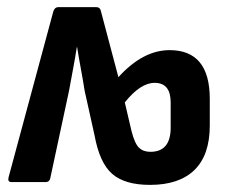

<svg xmlns="http://www.w3.org/2000/svg" viewBox="-20 -512 645 540"><path d="M402 8Q331 8 295.5 -23Q260 -54 246 -131L218 -257Q213 -289 207.5 -318Q202 -347 197 -379H196Q191 -347 185.5 -318Q180 -289 174 -256L121 -9Q118 0 109 0H12Q1 0 4 -13L130 -480Q134 -492 144 -492H250Q262 -492 264 -480L313 -295Q382 -371 457 -371Q570 -371 570 -234V-159Q570 -76 527 -34Q484 8 402 8ZM403 -85Q460 -85 460 -153V-224Q460 -279 415 -279Q375 -279 331 -224L350 -143Q359 -108 371 -96.5Q383 -85 403 -85Z"/></svg>

Font: Sofia Sans Condensed
Style: Bold
Weight: 700
Designer: Botio Nikoltchev, Ani Petrova
Foundry: lettersoup
Version: Version 4.101; ttfautohint (v1.8.4.7-5d5b)